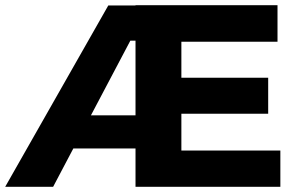

<svg xmlns="http://www.w3.org/2000/svg" viewBox="-25 -721 1147 741"><path d="M-5 0 393 -700H498V-701H1046V-560H675V-421H1010V-282H675V-140H1057V0H498V-148H258L180 0ZM326 -276H498V-564H478Z"/></svg>

Font: Trueno
Style: Bd
Weight: 700
Designer: Julieta Ulanovsky
Foundry: Julieta Ulanovsky
Version: Version 3.001b